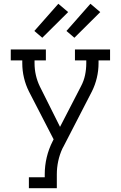

<svg xmlns="http://www.w3.org/2000/svg" viewBox="-20 -997 640 1017"><path d="M133 0V-58H217V-74Q217 -119 227.5 -163.5Q238 -208 259 -249L264 -259L133 -513Q116 -547 107 -585Q98 -623 98 -662V-677H37V-735H223V-677H163V-662Q163 -630 170 -599Q177 -568 191 -539L298 -325L409 -540Q424 -568 430.5 -599Q437 -630 437 -662V-677H377V-735H563V-677H502V-662Q502 -623 493 -585Q484 -547 467 -513L317 -222Q315 -219 314 -216.5Q313 -214 311 -211Q296 -179 288.5 -144Q281 -109 281 -74V0ZM374 -797 332 -833 459 -977 511 -933ZM204 -797 162 -833 289 -977 341 -933Z"/></svg>

Font: Iosevka Curly Slab LtEx
Style: Regular
Weight: 300
Width: 7
Monospace: yes
Designer: Belleve Invis
Foundry: Belleve Invis
Version: Version 11.1.0; ttfautohint (v1.8.3)